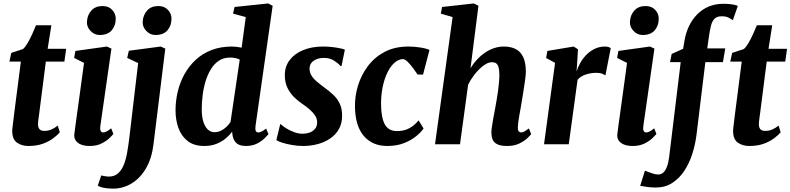

<svg xmlns="http://www.w3.org/2000/svg" viewBox="-20 -837 4586 1114"><path d="M208.5 -186.5Q206.5 -170.5 204.8 -158Q203 -145.5 201.8 -135.5Q200.5 -125.5 200.5 -116Q200.5 -97 209.5 -87.2Q218.5 -77.5 236 -77.5Q259 -77.5 278 -85.5Q297 -93.5 315 -108.5L327 -69Q313.5 -53.5 289.2 -35Q265 -16.5 229.2 -3.2Q193.5 10 143.5 10Q106.5 10 78.8 -9.2Q51 -28.5 51 -77Q51 -80 51.2 -85.5Q51.5 -91 53 -102.2Q54.5 -113.5 56.8 -133Q59 -152.5 63 -184L101 -479.5H34.5L45.5 -530L113.5 -552.5Q127 -564.5 140.8 -588.2Q154.5 -612 167 -639.5Q179.5 -667 189 -690.5H278L256.5 -554H364L353.5 -479.5H246Z M500.5 10Q469.5 10 448.5 1Q427.5 -8 418 -23.8Q408.5 -39.5 411.5 -60.5Q414 -83 418.5 -114.5Q423 -146 428.2 -185.2Q433.5 -224.5 440 -270.2Q446.5 -316 453.2 -366.8Q460 -417.5 467.5 -472L410 -501L417.5 -541.5L600.5 -567L626.5 -555L562 -105Q559.5 -87 564 -77.8Q568.5 -68.5 578.5 -68.5Q587.5 -68.5 598 -73.8Q608.5 -79 625 -92.5L638 -60Q632.5 -52.5 615.2 -35.8Q598 -19 569.2 -4.5Q540.5 10 500.5 10ZM558 -634Q527.5 -634 505 -657.8Q482.5 -681.5 484.5 -711.5Q486.5 -749.5 510 -775.8Q533.5 -802 575 -802Q611 -802 631.5 -779.2Q652 -756.5 651.5 -728Q651.5 -689 628.5 -661.5Q605.5 -634 558 -634Z M870.5 0.5Q860.5 82.5 827 139.8Q793.5 197 743.8 227.2Q694 257.5 635.5 257.5Q607.5 257.5 582.5 252.8Q557.5 248 547.5 239.5L567.5 181Q574.5 183 588.2 185.2Q602 187.5 611.5 187.5Q643 187.5 663.5 170Q684 152.5 696.8 122.5Q709.5 92.5 716.8 53Q724 13.5 729.5 -30.5L781.5 -471L718 -501L727.5 -542.5L912.5 -567L939 -555ZM881.5 -634Q851 -634 828.5 -657.8Q806 -681.5 808 -711.5Q810 -749.5 833.5 -775.8Q857 -802 898.5 -802Q934.5 -802 955 -779.2Q975.5 -756.5 975 -728Q975 -689 952 -661.5Q929 -634 881.5 -634Z M1462.5 -106Q1460 -88 1463.8 -78.2Q1467.5 -68.5 1479 -68.5Q1486.5 -68.5 1496.8 -73.2Q1507 -78 1524 -91L1538 -58.5Q1532 -51.5 1515.5 -35Q1499 -18.5 1471.8 -4.2Q1444.5 10 1407 10Q1368.5 10 1350 -8.2Q1331.5 -26.5 1328 -61L1327 -73.5Q1313.5 -54 1290.8 -34.8Q1268 -15.5 1236.8 -2.8Q1205.5 10 1165 10Q1105.5 10 1068.8 -18.8Q1032 -47.5 1015.2 -94.5Q998.5 -141.5 998.5 -196.5Q998.5 -251.5 1011.2 -305.2Q1024 -359 1050 -406Q1076 -453 1115 -489.5Q1154 -526 1207 -546.5Q1260 -567 1326.5 -567Q1339 -567 1353.5 -565.2Q1368 -563.5 1382 -560.5L1406 -738L1332 -758L1341 -796.5L1536 -817L1562 -803.5ZM1371 -491.5Q1359 -497.5 1344.5 -500.2Q1330 -503 1314.5 -503Q1277 -503 1249.5 -484.5Q1222 -466 1203 -434.5Q1184 -403 1172.2 -363.8Q1160.5 -324.5 1155.5 -282.5Q1150.5 -240.5 1150.5 -202Q1150.5 -162.5 1159.2 -132.8Q1168 -103 1184.8 -86.5Q1201.5 -70 1224.5 -70Q1244.5 -70 1261.8 -78.5Q1279 -87 1293.5 -100.8Q1308 -114.5 1317.5 -129Z M1961.5 -453.5H1956Q1946 -466.5 1920.5 -483.8Q1895 -501 1859.5 -501Q1837 -501 1818.2 -494Q1799.5 -487 1788 -473.8Q1776.5 -460.5 1776 -439.5Q1776 -418.5 1786 -400.8Q1796 -383 1815.8 -365.8Q1835.5 -348.5 1863 -328.5Q1890.5 -308.5 1913.8 -286.8Q1937 -265 1951 -236Q1965 -207 1965 -166Q1965 -121.5 1946.8 -88.8Q1928.5 -56 1896.5 -34Q1864.5 -12 1823.8 -1Q1783 10 1738 10Q1708 10 1675.8 4.5Q1643.5 -1 1618.2 -9Q1593 -17 1583.5 -24.5L1606 -117H1608Q1618.5 -106.5 1639 -93.5Q1659.5 -80.5 1685.2 -70.8Q1711 -61 1736.5 -61Q1756 -61 1775.2 -67.5Q1794.5 -74 1807.2 -88.8Q1820 -103.5 1820 -127.5Q1820 -148.5 1808.2 -166.5Q1796.5 -184.5 1776.5 -202Q1756.5 -219.5 1729.5 -237.5Q1707 -253 1684.8 -275Q1662.5 -297 1647.5 -328Q1632.5 -359 1632.5 -401.5Q1632.5 -451 1660.5 -488.2Q1688.5 -525.5 1738.8 -546.2Q1789 -567 1854.5 -567Q1881 -567 1907.2 -564Q1933.5 -561 1953.2 -556.8Q1973 -552.5 1981 -549Z M2226.5 10Q2141 10 2091 -48Q2041 -106 2039.5 -218Q2038.5 -279 2057.2 -340.5Q2076 -402 2114.5 -453.5Q2153 -505 2211.8 -536Q2270.5 -567 2349.5 -567Q2379 -567 2413.5 -562.2Q2448 -557.5 2472 -547.5L2434.5 -404L2402.5 -405Q2391.5 -422 2376 -442.8Q2360.5 -463.5 2345 -478.8Q2329.5 -494 2317.5 -494Q2294 -494 2270.8 -474.5Q2247.5 -455 2229.2 -419Q2211 -383 2200.5 -333.5Q2190 -284 2191 -224Q2192.5 -171.5 2202.8 -139Q2213 -106.5 2232.8 -91.5Q2252.5 -76.5 2282.5 -76.5Q2313.5 -76.5 2336.5 -85Q2359.5 -93.5 2377.2 -107.5Q2395 -121.5 2409 -138.5L2437.5 -91.5Q2424.5 -71.5 2396 -47.8Q2367.5 -24 2325 -7Q2282.5 10 2226.5 10Z M2922.5 10Q2883.5 10 2863.8 -0.8Q2844 -11.5 2837.5 -29.2Q2831 -47 2831 -68Q2831 -80 2833.5 -97Q2836 -114 2839.2 -134Q2842.5 -154 2846.8 -175.5Q2851 -197 2854.5 -217Q2858 -237.5 2862.2 -261.2Q2866.5 -285 2869.8 -310Q2873 -335 2875.2 -359.2Q2877.5 -383.5 2877.5 -405Q2877 -433.5 2872.2 -448.5Q2867.5 -463.5 2858.2 -469.8Q2849 -476 2834 -476Q2817.5 -476 2799 -465.5Q2780.5 -455 2761.8 -436.8Q2743 -418.5 2726 -395Q2709 -371.5 2696 -345.5L2649 0H2504L2606 -738L2537.5 -758L2545 -796.5L2729 -817L2756 -803.5L2710 -441.5Q2727 -469 2748 -491.8Q2769 -514.5 2794 -531.5Q2819 -548.5 2846.8 -557.8Q2874.5 -567 2904.5 -567Q2942 -567 2970.5 -553.2Q2999 -539.5 3015 -507.2Q3031 -475 3031 -420.5Q3031 -404.5 3026.8 -373.5Q3022.5 -342.5 3017 -308.2Q3011.5 -274 3007 -247Q3004 -228.5 3000.5 -208Q2997 -187.5 2993.2 -167.5Q2989.5 -147.5 2987.2 -129.5Q2985 -111.5 2984.5 -97Q2984.5 -79.5 2990.5 -74Q2996.5 -68.5 3003 -68.5Q3012 -68.5 3021.5 -73.5Q3031 -78.5 3048.5 -92L3062 -59Q3057 -52 3039.5 -35.2Q3022 -18.5 2992.8 -4.2Q2963.5 10 2922.5 10Z M3136.5 0 3200.5 -472.5 3148.5 -500.5 3156 -541.5 3308.5 -567 3333.5 -551 3328 -460 3325 -422Q3333.5 -449.5 3348.8 -475.5Q3364 -501.5 3385.2 -522Q3406.5 -542.5 3433 -554.8Q3459.5 -567 3490 -567Q3502 -567 3511 -564Q3520 -561 3523.5 -557.5L3492.5 -399Q3489 -403 3475.2 -408.8Q3461.5 -414.5 3439 -414.5Q3423 -414.5 3407.2 -411.8Q3391.5 -409 3377.2 -404.2Q3363 -399.5 3351 -391.8Q3339 -384 3331 -373.5L3280 0Z M3651 10Q3620 10 3599 1Q3578 -8 3568.5 -23.8Q3559 -39.5 3562 -60.5Q3564.5 -83 3569 -114.5Q3573.5 -146 3578.8 -185.2Q3584 -224.5 3590.5 -270.2Q3597 -316 3603.8 -366.8Q3610.5 -417.5 3618 -472L3560.5 -501L3568 -541.5L3751 -567L3777 -555L3712.5 -105Q3710 -87 3714.5 -77.8Q3719 -68.5 3729 -68.5Q3738 -68.5 3748.5 -73.8Q3759 -79 3775.5 -92.5L3788.5 -60Q3783 -52.5 3765.8 -35.8Q3748.5 -19 3719.8 -4.5Q3691 10 3651 10ZM3708.5 -634Q3678 -634 3655.5 -657.8Q3633 -681.5 3635 -711.5Q3637 -749.5 3660.5 -775.8Q3684 -802 3725.5 -802Q3761.5 -802 3782 -779.2Q3802.5 -756.5 3802 -728Q3802 -689 3779 -661.5Q3756 -634 3708.5 -634Z M3951.5 -601Q3959 -646 3977.2 -684.5Q3995.5 -723 4024 -752.5Q4052.5 -782 4091 -798.5Q4129.5 -815 4176 -815Q4196.5 -815 4219 -812.8Q4241.5 -810.5 4261 -803L4232 -719.5Q4222.5 -727 4206.5 -735Q4190.5 -743 4166 -742.5Q4140.5 -742.5 4126.5 -729Q4112.5 -715.5 4106 -691Q4099.5 -666.5 4094.5 -633.5L4083.5 -556H4188L4174.5 -476.5H4072.5L4021.5 -57.5Q4014.5 0.5 3996.8 55.8Q3979 111 3950 154.8Q3921 198.5 3880 224.8Q3839 251 3785 251Q3759.5 251 3733.5 247.5Q3707.5 244 3694.5 241L3722 153Q3725.5 154.5 3739.2 160Q3753 165.5 3769.5 170.5Q3786 175.5 3798 175.5Q3815.5 175.5 3828 164.8Q3840.5 154 3849.2 131.2Q3858 108.5 3862.5 74L3929.5 -476.5H3867.5L3877 -524L3943.5 -554Z M4391 -186.5Q4389 -170.5 4387.2 -158Q4385.5 -145.5 4384.2 -135.5Q4383 -125.5 4383 -116Q4383 -97 4392 -87.2Q4401 -77.5 4418.5 -77.5Q4441.5 -77.5 4460.5 -85.5Q4479.5 -93.5 4497.5 -108.5L4509.5 -69Q4496 -53.5 4471.8 -35Q4447.5 -16.5 4411.8 -3.2Q4376 10 4326 10Q4289 10 4261.2 -9.2Q4233.5 -28.5 4233.5 -77Q4233.5 -80 4233.8 -85.5Q4234 -91 4235.5 -102.2Q4237 -113.5 4239.2 -133Q4241.5 -152.5 4245.5 -184L4283.5 -479.5H4217L4228 -530L4296 -552.5Q4309.5 -564.5 4323.2 -588.2Q4337 -612 4349.5 -639.5Q4362 -667 4371.5 -690.5H4460.5L4439 -554H4546.5L4536 -479.5H4428.5Z"/></svg>

Font: Merriweather 20pt ExtraBold
Style: Italic
Weight: 800
Italic angle: -7.8°
Version: Version 2.101